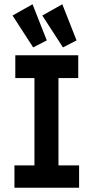

<svg xmlns="http://www.w3.org/2000/svg" viewBox="-20 -883 440 903"><path d="M48 0V-105H142V-516H52V-623H348V-516H255V-105H352V0ZM136 -660 39 -810 133 -863 200 -693ZM276 -660 179 -810 273 -863 340 -693Z"/></svg>

Font: Inconsolata Condensed Black
Style: Regular
Weight: 900
Width: 3
Monospace: yes
Designer: Raph Levien, Cyreal, Brenton Simpson
Foundry: Raph Levien, Cyreal, Google
Version: Version 3.001; ttfautohint (v1.8.2.53-6de2)